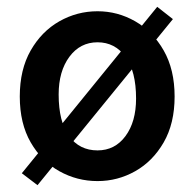

<svg xmlns="http://www.w3.org/2000/svg" viewBox="-20 -520 571 563"><path d="M266 11Q206 11 154 -18Q102 -47 70 -102.5Q38 -158 38 -237Q38 -316 70 -372Q102 -428 154 -457.5Q206 -487 266 -487Q325 -487 376.5 -457.5Q428 -428 460 -372Q492 -316 492 -237Q492 -158 460 -102.5Q428 -47 376.5 -18Q325 11 266 11ZM266 -79Q317 -79 348 -121Q379 -163 379 -231Q379 -311 348 -353.5Q317 -396 266 -396Q215 -396 183.5 -353.5Q152 -311 152 -243Q152 -163 182.5 -121Q213 -79 266 -79ZM90 23 44 -12 441 -500 487 -464Z"/></svg>

Font: Narnoor SemiBold
Style: Regular
Weight: 600
Designer: S. Sridhar Murthy
Foundry: SIL International
Version: Version 3.000